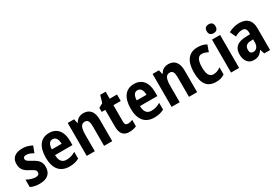

<svg xmlns="http://www.w3.org/2000/svg" viewBox="52 -1847 3963 2756"><g transform="rotate(-30 2034.0 -468.5)"><path d="M379 -254C379 -345 324 -385 254 -423C177 -464 168 -477 168 -501C168 -527 185 -540 218 -540C264 -540 295 -523 335 -501L375 -607C320 -637 270 -649 214 -649C101 -649 33 -595 33 -498C33 -411 70 -367 153 -326C239 -282 242 -266 242 -241C242 -211 223 -193 182 -193C132 -193 76 -214 34 -238V-114C80 -93 124 -83 183 -83C306 -83 379 -138 379 -254Z M660 -649C523 -649 444 -549 444 -363C444 -186 523 -83 679 -83C742 -83 793 -95 840 -121V-233C788 -202 743 -189 688 -189C618 -189 579 -236 578 -330H866V-402C866 -555 791 -649 660 -649ZM660 -546C713 -546 740 -498 741 -424H579C582 -512 614 -546 660 -546Z M1230 -649C1175 -649 1123 -627 1095 -571H1086L1071 -639H966V-93H1100V-355C1100 -481 1122 -533 1188 -533C1237 -533 1254 -493 1254 -416V-93H1389V-453C1389 -584 1328 -649 1230 -649Z M1712 -197C1678 -197 1662 -216 1662 -255V-532H1783V-639H1662V-755H1572L1537 -637L1468 -599V-532H1527V-258C1527 -135 1577 -83 1672 -83C1716 -83 1760 -93 1790 -108V-214C1761 -204 1736 -197 1712 -197Z M2067 -649C1930 -649 1851 -549 1851 -363C1851 -186 1930 -83 2086 -83C2149 -83 2200 -95 2247 -121V-233C2195 -202 2150 -189 2095 -189C2025 -189 1986 -236 1985 -330H2273V-402C2273 -555 2198 -649 2067 -649ZM2067 -546C2120 -546 2147 -498 2148 -424H1986C1989 -512 2021 -546 2067 -546Z M2637 -649C2582 -649 2530 -627 2502 -571H2493L2478 -639H2373V-93H2507V-355C2507 -481 2529 -533 2595 -533C2644 -533 2661 -493 2661 -416V-93H2796V-453C2796 -584 2735 -649 2637 -649Z M3111 -83C3170 -83 3210 -94 3252 -124V-242C3211 -212 3176 -197 3128 -197C3066 -197 3034 -252 3034 -364C3034 -476 3063 -536 3125 -536C3158 -536 3188 -525 3228 -505L3266 -613C3229 -634 3187 -649 3118 -649C2969 -649 2897 -540 2897 -363C2897 -171 2963 -83 3111 -83Z M3425 -854C3378 -854 3352 -831 3352 -780C3352 -730 3380 -707 3425 -707C3471 -707 3498 -730 3498 -780C3498 -830 3473 -854 3425 -854ZM3492 -639H3358V-93H3492Z M3811 -651C3749 -651 3686 -633 3633 -603L3677 -506C3724 -531 3761 -544 3802 -544C3848 -544 3870 -514 3870 -461V-434L3792 -431C3661 -425 3593 -372 3593 -256C3593 -158 3640 -83 3733 -83C3805 -83 3844 -110 3881 -166H3884L3908 -93H4005V-456C4005 -587 3936 -651 3811 -651ZM3827 -345 3871 -347V-298C3871 -230 3835 -188 3786 -188C3751 -188 3730 -207 3730 -254C3730 -309 3759 -343 3827 -345Z"/></g></svg>

Font: Noto Sans Kannada UI Condensed
Style: Bold
Weight: 700
Width: 3
Designer: Jelle Bosma - Monotype Design Team
Foundry: Monotype Imaging Inc.
Version: Version 2.005